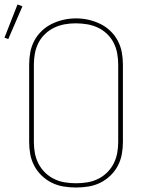

<svg xmlns="http://www.w3.org/2000/svg" viewBox="-39 -828 659 856"><path d="M300 8Q272 8 244.5 3.5Q217 -1 192.5 -13Q168 -25 147.5 -44.5Q127 -64 114 -88.5Q101 -113 96 -140Q91 -167 91 -195V-540Q91 -568 96 -595Q101 -622 114 -646.5Q127 -671 147.5 -690.5Q168 -710 193 -722Q218 -734 245 -740Q272 -746 300 -746Q328 -746 355 -740Q382 -734 407 -722Q432 -710 452.5 -690.5Q473 -671 486 -646.5Q499 -622 504 -595Q509 -568 509 -540V-195Q509 -167 504 -140Q499 -113 486 -88.5Q473 -64 452.5 -44.5Q432 -25 407.5 -13Q383 -1 355.5 3.5Q328 8 300 8ZM300 -11Q325 -11 350 -15Q375 -19 397.5 -30Q420 -41 438 -58.5Q456 -76 467.5 -98.5Q479 -121 483.5 -145.5Q488 -170 488 -195V-540Q488 -565 483.5 -590Q479 -615 467.5 -637.5Q456 -660 437.5 -677.5Q419 -695 396 -705.5Q373 -716 348 -720Q323 -724 298 -724Q273 -724 248.5 -719.5Q224 -715 201.5 -704Q179 -693 161 -675.5Q143 -658 132 -636Q121 -614 116.5 -589.5Q112 -565 112 -540V-195Q112 -170 116.5 -145.5Q121 -121 132.5 -98.5Q144 -76 162 -58.5Q180 -41 202.5 -30Q225 -19 250 -15Q275 -11 300 -11ZM-2 -654 -19 -660 39 -808 61 -800Z"/></svg>

Font: Zed Sans Thin Extended
Style: Regular
Weight: 100
Width: 7
Designer: Belleve Invis
Foundry: Belleve Invis
Version: Version 1.0.0; ttfautohint (v1.8.4)